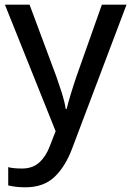

<svg xmlns="http://www.w3.org/2000/svg" viewBox="-20 -558 559 818"><path d="M1 -538H106L220 -232Q233 -195 244 -160.5Q255 -126 260 -94H264Q270 -119 281.5 -157Q293 -195 306 -233L414 -538H519L288 73Q259 151 212.5 195.5Q166 240 88 240Q64 240 45.5 237.5Q27 235 15 232V154Q25 157 40.5 158.5Q56 160 74 160Q119 160 147.5 134Q176 108 192 65L217 1Z"/></svg>

Font: Noto Sans Kayah Li Medium
Style: Regular
Weight: 500
Designer: Monotype Design Team, Sérgio Martins
Foundry: Monotype Imaging Inc.
Version: Version 2.002; ttfautohint (v1.8.4.7-5d5b)